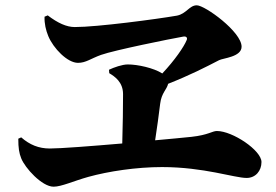

<svg xmlns="http://www.w3.org/2000/svg" viewBox="-20 -730 1040 724"><path d="M148 -667C147 -641 153 -616 162 -594C181 -548 234 -493 274 -493C304 -493 322 -509 361 -523C412 -541 620 -583 671 -592C682 -594 688 -588 684 -579C674 -554 639 -503 592 -453C559 -474 499 -487 462 -487C441 -487 410 -476 391 -467L392 -454C412 -442 444 -421 444 -375C444 -325 443 -257 441 -189C324 -179 208 -170 168 -170C126 -170 92 -184 60 -212L49 -207C49 -172 52 -153 60 -133C74 -97 138 -26 182 -26C212 -26 259 -48 313 -63C389 -84 494 -100 591 -100C749 -100 864 -59 910 -59C944 -59 966 -86 966 -119C966 -163 857 -236 798 -236C780 -236 766 -221 702 -214C672 -211 622 -206 565 -201C572 -249 579 -295 584 -339C589 -380 609 -392 614 -414C695 -446 754 -476 806 -503C821 -511 891 -515 891 -554C891 -610 753 -710 722 -710C694 -710 683 -678 647 -671C572 -658 347 -628 262 -628C231 -628 198 -643 160 -672Z"/></svg>

Font: Noto Serif TC Black
Style: Regular
Weight: 900
Version: Version 1.001;PS 1.001;hotconv 16.6.54;makeotf.lib2.5.65590